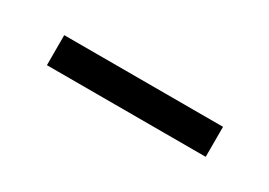

<svg xmlns="http://www.w3.org/2000/svg" viewBox="-17 -397 373 266"><g transform="rotate(30 170.0 -264.0)"><path d="M43 -240H297V-288H43Z"/></g></svg>

Font: Noto Serif CJK SC Light
Style: Regular
Weight: 300
Designer: Ryoko NISHIZUKA 西塚涼子 (kana & ideographs); Frank Grießhammer (Latin, Greek & Cyrillic); Wenlong ZHANG 张文龙 (bopomofo); San
Foundry: Adobe
Version: Version 2.001;hotconv 1.1.0;makeotfexe 2.6.0